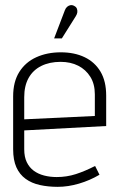

<svg xmlns="http://www.w3.org/2000/svg" viewBox="-20 -713 461 745"><path d="M274 -650Q279 -658 280 -665Q281 -672 278.5 -679Q276 -686 268 -690Q261 -694 254 -693Q247 -692 241 -687Q235 -682 232 -674L190 -564H220ZM74 -134V-207L392 -224V-342Q392 -398 370 -435Q348 -472 308.5 -491Q269 -510 216 -510Q163 -510 121 -491Q79 -472 55 -434Q31 -396 31 -339V-134Q31 -92 43.5 -64Q56 -36 79.5 -19Q103 -2 135 5Q167 12 204 12Q244 12 286.5 -0.5Q329 -13 366 -35L349 -69Q310 -49 274.5 -37.5Q239 -26 200 -26Q174 -26 151 -32Q128 -38 111 -50.5Q94 -63 84 -83.5Q74 -104 74 -134ZM348 -347V-263L74 -250V-336Q74 -380 91 -410.5Q108 -441 140 -457Q172 -473 215 -473Q254 -473 283.5 -458Q313 -443 330.5 -415Q348 -387 348 -347Z"/></svg>

Font: Advent Pro Light
Style: Regular
Weight: 300
Version: Version 3.000